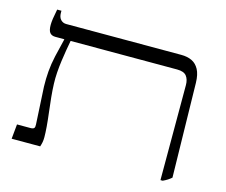

<svg xmlns="http://www.w3.org/2000/svg" viewBox="-94 -775 1072 910"><g transform="rotate(15 442.0 -320.0)"><path d="M762 7V-459Q762 -487 749 -503.5Q736 -520 703 -520H105Q87 -520 78 -531Q69 -542 69 -569Q69 -582 71.5 -599.5Q74 -617 80 -647H101V-637Q101 -615 112 -603.5Q123 -592 139 -592H704Q734 -592 756 -581.5Q778 -571 791 -547Q804 -523 805 -482L814 -19Q806 -12 796 -5.5Q786 1 773 7ZM30 0 37 -72H103Q116 -72 120.5 -77Q125 -82 124 -95L114 -279Q113 -317 116 -353.5Q119 -390 128 -430.5Q137 -471 149 -518V-536H180V-520Q176 -499 171.5 -472.5Q167 -446 163 -417Q159 -388 157 -359Q155 -330 156 -304Q157 -273 160.5 -237.5Q164 -202 168.5 -166Q173 -130 175.5 -99Q178 -68 178 -47Q178 -33 176 -22.5Q174 -12 170 0Z"/></g></svg>

Font: Noto Serif Hebrew Light
Style: Regular
Weight: 300
Version: Version 2.003